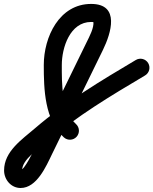

<svg xmlns="http://www.w3.org/2000/svg" viewBox="-150 -594 766 959"><path d="M232.6 89.1C249.3 70.6 247.8 42.2 229.4 25.5C156.4 -40.4 158.7 -179.6 158.7 -269.4C158.7 -356 199.7 -484.3 305.3 -484.3C307.5 -484.3 309.6 -484.2 311.9 -484.1C325.2 -483 319.3 -481.2 316.6 -485.6C316.5 -485.8 316.4 -486 316.3 -486.3C316.4 -486 316.4 -485.7 316.5 -485.5C320.4 -455.7 296.2 -410.6 283.6 -384.9C198.7 -211.1 113.8 -37.2 28.8 136.6C28.8 136.6 28.8 136.7 28.8 136.7C28.8 136.8 28.7 136.8 28.7 136.8C17.4 160.4 -27.9 255 -47 255C-47.6 255 -45.2 255.1 -44.1 255.4C-41.2 256.3 -39.6 259.7 -39.6 257.2C-39.6 201.6 42.7 150.1 83.2 115.2C234.9 -15.3 403.3 -115.4 574.5 -217.1C595.8 -229.7 602.9 -257.4 590.2 -278.7C577.5 -300.1 549.9 -307.1 528.5 -294.4C352.8 -190.1 180.3 -87 24.5 47C-40.6 103 -129.6 162 -129.6 257.2C-129.6 303.4 -94.8 345 -47 345C33.4 345 80.1 237.6 109.8 175.9C109.8 175.9 109.8 176 109.8 176C109.7 176.1 109.7 176.1 109.7 176.1C194.6 2.3 279.6 -171.6 364.5 -345.4C404.1 -426.6 451.8 -574.4 305.3 -574.4C145.5 -574.4 68.7 -408.6 68.7 -269.4C68.7 -148.7 72.4 4.9 169.1 92.3C187.5 108.9 216 107.5 232.6 89.1Z"/></svg>

Font: FRB American Cursive Guidelines Arrows Black
Style: Bold Italic
Weight: 900
Italic angle: -25°
Version: Version 2.0;Modular Font Editor K font №1